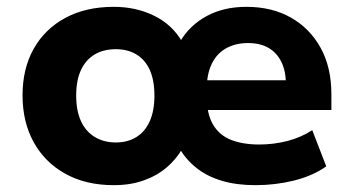

<svg xmlns="http://www.w3.org/2000/svg" viewBox="-20 -531 1033 562"><path d="M313 11Q231 11 171 -22.5Q111 -56 78.5 -115Q46 -174 46 -252Q46 -330 78.5 -388Q111 -446 171 -478.5Q231 -511 313 -511Q378 -511 431 -485Q484 -459 513 -409H507Q535 -457 585 -484Q635 -511 701 -511Q776 -511 831.5 -479.5Q887 -448 918.5 -391Q950 -334 950 -255V-209H562V-296H830L817 -282Q817 -322 804 -349Q791 -376 766.5 -390.5Q742 -405 706 -405Q670 -405 642.5 -390Q615 -375 600 -344.5Q585 -314 585 -268V-251Q585 -198 603.5 -166.5Q622 -135 656.5 -121.5Q691 -108 739 -108Q780 -108 820 -118Q860 -128 894 -150L935 -44Q895 -16 840.5 -2.5Q786 11 728 11Q673 11 630.5 -1.5Q588 -14 557.5 -37.5Q527 -61 506 -95H513Q496 -65 468 -41Q440 -17 401 -3Q362 11 313 11ZM319 -114Q354 -114 379.5 -130Q405 -146 418.5 -176.5Q432 -207 432 -251Q432 -296 418.5 -326Q405 -356 379.5 -371.5Q354 -387 319 -387Q283 -387 257 -371.5Q231 -356 217 -326Q203 -296 203 -251Q203 -207 217 -176.5Q231 -146 257.5 -130Q284 -114 319 -114Z"/></svg>

Font: Nunito Sans 8pt ExtraBold
Style: Regular
Weight: 800
Version: Version 3.101;gftools[0.9.27]